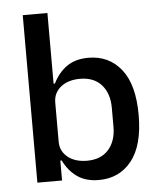

<svg xmlns="http://www.w3.org/2000/svg" viewBox="-53 -786 707 845"><g transform="rotate(-5 300.0 -364.0)"><path d="M79 -740H188V-428H194Q217 -475 255 -501.5Q293 -528 350 -528Q441 -528 495 -460Q549 -392 549 -258Q549 -124 495 -56Q441 12 350 12Q293 12 255 -14.5Q217 -41 194 -88H188V0H79ZM305 -77Q367 -77 400.5 -115Q434 -153 434 -216V-300Q434 -363 400.5 -401Q367 -439 305 -439Q281 -439 260 -433Q239 -427 223 -415Q207 -403 197.5 -385.5Q188 -368 188 -344V-172Q188 -148 197.5 -130.5Q207 -113 223 -101Q239 -89 260 -83Q281 -77 305 -77Z"/></g></svg>

Font: IBM Plex Mono Medium
Style: Regular
Weight: 500
Monospace: yes
Designer: Mike Abbink, Paul van der Laan, Pieter van Rosmalen
Foundry: Bold Monday
Version: Version 2.3